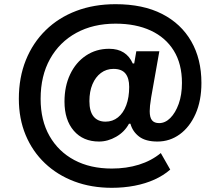

<svg xmlns="http://www.w3.org/2000/svg" viewBox="-20 -736 1053 917"><path d="M514 161Q416 161 335 130.5Q254 100 194.5 43.5Q135 -13 102.5 -91Q70 -169 70 -264Q70 -366 103.5 -449Q137 -532 198.5 -592Q260 -652 344.5 -684Q429 -716 532 -716Q663 -716 754 -669.5Q845 -623 893.5 -538.5Q942 -454 942 -340Q942 -255 914 -192Q886 -129 838.5 -94.5Q791 -60 732 -60Q675 -60 644 -84Q613 -108 603 -145H596Q575 -106 535 -83Q495 -60 453 -60Q377 -60 332.5 -111.5Q288 -163 288 -251Q288 -324 315 -381Q342 -438 390.5 -470.5Q439 -503 501 -503Q543 -503 571 -485Q599 -467 614 -433H621L631 -491H741L702 -271Q698 -246 696.5 -231.5Q695 -217 695 -205Q695 -175 706 -161.5Q717 -148 740 -148Q769 -148 793.5 -172.5Q818 -197 833.5 -240Q849 -283 849 -340Q849 -431 810 -494Q771 -557 700 -590Q629 -623 532 -623Q425 -623 344.5 -579Q264 -535 219 -454.5Q174 -374 174 -264Q174 -161 216.5 -86.5Q259 -12 335 28.5Q411 69 514 69Q584 69 643.5 50.5Q703 32 748 -5L793 74Q761 102 718 121.5Q675 141 623 151Q571 161 514 161ZM484 -155Q518 -155 543.5 -175.5Q569 -196 583 -233.5Q597 -271 597 -321Q597 -363 579 -385Q561 -407 522 -407Q488 -407 462 -387.5Q436 -368 421.5 -333.5Q407 -299 407 -253Q407 -204 427 -179.5Q447 -155 484 -155Z"/></svg>

Font: Nunito Sans 6pt ExtraBold
Style: Regular
Weight: 800
Version: Version 3.101;gftools[0.9.27]